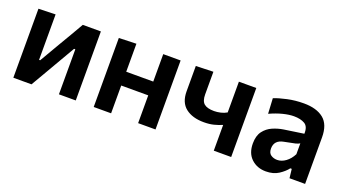

<svg xmlns="http://www.w3.org/2000/svg" viewBox="-48 -900 2318 1302"><g transform="rotate(20 1111.0 -249.0)"><path d="M64.5 0V-498L187 -501.5V-173.5H195L277.5 -315Q305 -361 331.8 -407Q358.5 -453 384.5 -498H515V0H393.5V-325H384.5L303.5 -185.5Q276.5 -138.5 249.2 -92Q222 -45.5 195.5 0Z M644.5 0V-498L770 -502V-300H965V-498H1090.5V0H965V-200.5H770V0Z M1511 0V-186Q1484 -174 1452.2 -166Q1420.5 -158 1381 -158Q1298 -158 1249 -196.5Q1200 -235 1200 -315.5V-498L1325.5 -502V-339Q1325.5 -291 1348 -272Q1370.5 -253 1420.5 -253Q1442 -253 1466.5 -258.5Q1491 -264 1511 -276V-498H1636.5V0Z M1889.5 11.5Q1826.5 11.5 1784.8 -27.5Q1743 -66.5 1743 -137Q1743 -193 1767.8 -225.8Q1792.5 -258.5 1830 -274.8Q1867.5 -291 1906.5 -297L2049 -318Q2051 -370.5 2021 -388Q1991 -405.5 1943 -405.5Q1908.5 -405.5 1864.8 -394.5Q1821 -383.5 1771.5 -361L1765.5 -471.5Q1802 -486 1858 -498.2Q1914 -510.5 1976.5 -510.5Q2068 -510.5 2119 -469.5Q2170 -428.5 2170 -335.5V0H2057.5L2050 -65H2039.5Q2019 -37.5 1981.5 -13Q1944 11.5 1889.5 11.5ZM1935.5 -88Q1967 -88 1996.8 -109.8Q2026.5 -131.5 2045.5 -169V-247.5Q2035.5 -240.5 2014.8 -235.2Q1994 -230 1937.5 -219.5Q1870.5 -207.5 1870.5 -147Q1870.5 -114.5 1890.2 -101.2Q1910 -88 1935.5 -88Z"/></g></svg>

Font: Commissioner SemiBold
Style: Regular
Weight: 600
Designer: Kostas Bartsokas
Foundry: Kostas Bartsokas
Version: Version 1.000; ttfautohint (v1.8.3)